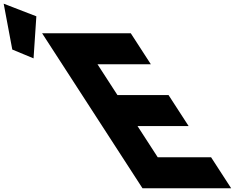

<svg xmlns="http://www.w3.org/2000/svg" viewBox="-481 -1002 1313 1022"><path d="M-415.6 -738.3 -302.4 -691.3 -287.5 -915.2 -461.4 -982.4ZM215.1 -825H-256.9L277.4 0H749.4L642.5 -165H358.5L251 -331H523L416.1 -496H144.1L37.9 -660H321.9Z"/></svg>

Font: Hussar
Style: BdOpOblSeven
Weight: 700
Foundry: Cannot Into Space Fonts
Version: Version 2.00